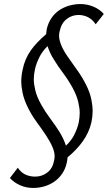

<svg xmlns="http://www.w3.org/2000/svg" viewBox="-20 -720 550 949"><path d="M144 209Q109 209 79 195.5Q49 182 29 160L68 109Q84 133 106 143Q128 153 154 153Q187 153 213.5 133Q240 113 247 75Q250 64 250 52Q250 32 239.5 7Q229 -18 208 -50Q187 -82 161.5 -116.5Q136 -151 117 -190Q98 -229 91.5 -262Q85 -295 85 -316Q85 -345 92 -376Q102 -428 133 -472Q160 -510 208 -551Q209 -563 211 -576Q218 -606 233.5 -629.5Q249 -653 271.5 -668.5Q294 -684 321.5 -692Q349 -700 378 -700Q411 -700 442 -687Q473 -674 493 -651L453 -600Q437 -624 415 -635Q393 -646 368 -646Q335 -646 309 -625.5Q283 -605 275 -566Q272 -555 272 -543Q272 -524 282 -498.5Q292 -473 313.5 -441.5Q335 -410 360.5 -375Q386 -340 405.5 -301Q425 -262 431.5 -228.5Q438 -195 438 -173Q438 -146 432 -116Q420 -64 388 -20Q361 18 314 58Q313 71 310 84Q304 113 288.5 136.5Q273 160 251 176Q229 192 201.5 200.5Q174 209 144 209ZM276 -65Q295 -33 306 0Q332 -25 345 -50Q363 -85 369 -114Q374 -139 374 -162Q374 -185 366.5 -217Q359 -249 338.5 -286.5Q318 -324 292.5 -358Q267 -392 246 -426Q226 -458 215 -492Q190 -467 177 -442Q159 -407 153 -378Q147 -352 147 -328Q147 -305 154.5 -273.5Q162 -242 182.5 -205Q203 -168 228.5 -134Q254 -100 276 -65Z"/></svg>

Font: Isabella Sans
Style: Italic
Weight: 400
Italic angle: -12°
Designer: Christian Thalmann (Catharsis Fonts), Cristiano Sobral
Foundry: The Isabella Sans Project Authors
Version: Version 2.026; ttfautohint (v1.8.4.7-5d5b-dirty)